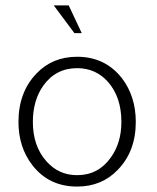

<svg xmlns="http://www.w3.org/2000/svg" viewBox="-20 -675 578 707"><path d="M264 -466Q367 -466 429 -387Q480 -320 480 -226Q480 -118 414 -50Q355 12 264 12Q160 12 99 -67Q48 -133 48 -226Q48 -335 114 -404Q173 -466 264 -466ZM264 -424Q185 -424 139 -359Q101 -305 101 -226Q101 -137 151 -81Q196 -30 264 -30Q342 -30 388 -95Q427 -149 427 -226Q427 -317 378 -373Q333 -424 264 -424ZM254 -553 178 -655H233L281 -553Z"/></svg>

Font: Tajawal Light
Style: Regular
Weight: 300
Designer: Boutros Fonts
Foundry: Created by Boutros International 2017
Version: Version 1.700